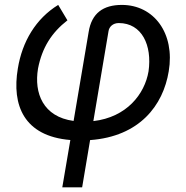

<svg xmlns="http://www.w3.org/2000/svg" viewBox="-20 -573 772 797"><path d="M272 8.2 238.6 204.5H321L354 8.5C559.3 -6.4 657.3 -135.3 680.4 -277C707 -434.7 619 -552.6 485.8 -552.6C408.7 -552.6 360.4 -518.5 348 -440.3L285.5 -71C158.7 -88.1 120.7 -186.4 137.8 -288.4C154.5 -375 194.2 -437.5 259.9 -488.6L221.6 -552.6C128.9 -495.7 72.1 -400.6 54 -288.4C28.4 -136.7 78.8 -7.8 272 8.2ZM367.5 -70.3 430.4 -443.2C432.9 -461.6 448.5 -477.3 473 -477.3C569.2 -477.3 611.9 -384.9 596.6 -277C580.6 -182.2 505.7 -86.3 367.5 -70.3Z"/></svg>

Font: Margiela Sans
Style: Italic
Weight: 400
Italic angle: -9.39999°
Designer: Stefan Endress, Andreas Faust
Version: Version 1.100;FEAKit 1.0